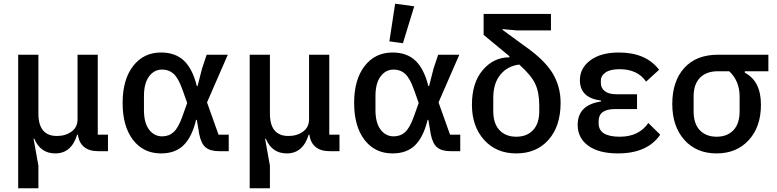

<svg xmlns="http://www.w3.org/2000/svg" viewBox="-20 -815 4186 1035"><path d="M187 200H78V-520H187V-203Q187 -82 287 -82Q333 -82 365.5 -105.5Q398 -129 398 -172V-520H507V-89H562V0H510Q460 0 432.5 -23.5Q405 -47 400 -89H396Q365 12 278 12Q198 12 165 -67H161L187 78Z M1213 -89V0H1162Q1113 0 1088.5 -20.5Q1064 -41 1054 -92L1041 -169H1037Q1015 -77 970 -32.5Q925 12 848 12Q753 12 697 -61Q641 -134 641 -260Q641 -386 697.5 -459Q754 -532 848 -532Q925 -532 971.5 -488Q1018 -444 1041 -351H1045L1069 -445L1094 -520H1208L1096 -263L1158 -89ZM854 -80Q891 -80 916 -103Q941 -126 962 -184L989 -260L962 -336Q941 -394 916 -417Q891 -440 854 -440Q811 -440 783.5 -403Q756 -366 756 -297V-222Q756 -153 783.5 -116.5Q811 -80 854 -80Z M1435 200H1326V-520H1435V-203Q1435 -82 1535 -82Q1581 -82 1613.5 -105.5Q1646 -129 1646 -172V-520H1755V-89H1810V0H1758Q1708 0 1680.5 -23.5Q1653 -47 1648 -89H1644Q1613 12 1526 12Q1446 12 1413 -67H1409L1435 78Z M2461 -89V0H2410Q2361 0 2336.5 -20.5Q2312 -41 2302 -92L2289 -169H2285Q2263 -77 2218 -32.5Q2173 12 2096 12Q2001 12 1945 -61Q1889 -134 1889 -260Q1889 -386 1945.5 -459Q2002 -532 2096 -532Q2173 -532 2219.5 -488Q2266 -444 2289 -351H2293L2317 -445L2342 -520H2456L2344 -263L2406 -89ZM2102 -80Q2139 -80 2164 -103Q2189 -126 2210 -184L2237 -260L2210 -336Q2189 -394 2164 -417Q2139 -440 2102 -440Q2059 -440 2031.5 -403Q2004 -366 2004 -297V-222Q2004 -153 2031.5 -116.5Q2059 -80 2102 -80ZM2213 -781 2152 -582 2079 -592 2110 -795Z M2950 -651H2768L2689 -658V-654L2815 -562Q2917 -490 2959.5 -419Q3002 -348 3002 -261Q3002 -135 2937 -61.5Q2872 12 2763 12Q2655 12 2589.5 -61Q2524 -134 2524 -250Q2524 -369 2582.5 -437.5Q2641 -506 2726 -506V-512L2587 -627V-740H2950ZM2887 -245Q2887 -317 2865 -363.5Q2843 -410 2779 -467Q2715 -459 2677 -412Q2639 -365 2639 -288V-216Q2639 -149 2672.5 -113.5Q2706 -78 2763 -78Q2820 -78 2853.5 -113.5Q2887 -149 2887 -216Z M3475 -152 3539 -89Q3470 12 3311 12Q3208 12 3151 -29.5Q3094 -71 3094 -142Q3094 -249 3220 -268V-273Q3106 -287 3106 -383Q3106 -448 3162.5 -490Q3219 -532 3316 -532Q3462 -532 3533 -439L3463 -375Q3417 -442 3320 -442Q3270 -442 3244.5 -424.5Q3219 -407 3219 -380V-368Q3219 -340 3240.5 -323.5Q3262 -307 3301 -307H3414V-227H3295Q3207 -227 3207 -162V-150Q3207 -78 3321 -78Q3424 -78 3475 -152Z M4122 -431H3995V-423Q4082 -378 4082 -250Q4082 -132 4016.5 -60Q3951 12 3843 12Q3734 12 3669 -61Q3604 -134 3604 -254Q3604 -377 3668.5 -448.5Q3733 -520 3850 -520H4122ZM3911 -431H3850Q3788 -431 3753.5 -396Q3719 -361 3719 -295V-215Q3719 -148 3752.5 -113Q3786 -78 3843 -78Q3900 -78 3933.5 -113Q3967 -148 3967 -215V-295Q3967 -378 3911 -431Z"/></svg>

Font: IBM Plex Sans Medm
Style: Regular
Weight: 500
Designer: Mike Abbink, Paul van der Laan, Pieter van Rosmalen
Foundry: Bold Monday
Version: Version 3.005